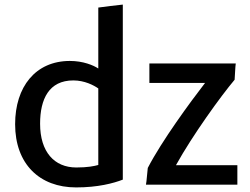

<svg xmlns="http://www.w3.org/2000/svg" viewBox="-20 -802 1093 838"><path d="M516 -782V-18C475 -2 407 16 312 16C153 16 46 -86 46 -260C46 -423 135 -536 285 -536C343 -536 388 -517 409 -503V-769C445 -774 480 -778 516 -782ZM409 -82V-416C389 -430 349 -451 300 -451C194 -451 155 -370 155 -262C155 -139 217 -71 313 -71C362 -71 392 -77 409 -82ZM1009 -525C1007 -514 1005 -465 1004 -454C945 -384 821 -213 748 -81H1016V4H617C620 -9 623 -56 625 -69C686 -187 810 -356 875 -440H632V-525Z"/></svg>

Font: Repo Medium
Style: Regular
Weight: 500
Designer: Stefan Peev
Foundry: Context Ltd
Version: Version 1.502